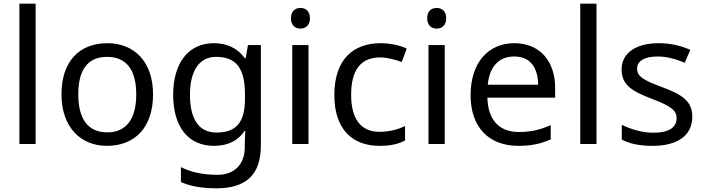

<svg xmlns="http://www.w3.org/2000/svg" viewBox="-20 -780 3815 1040"><path d="M173 0V-760H85V0Z M809 -269C809 -446 707 -546 562 -546C408 -546 313 -446 313 -269C313 -91 417 10 559 10C712 10 809 -91 809 -269ZM404 -269C404 -396 451 -472 560 -472C669 -472 718 -396 718 -269C718 -142 669 -63 561 -63C452 -63 404 -142 404 -269Z M1138 -546C1000 -546 918 -438 918 -267C918 -92 1000 10 1139 10C1212 10 1268 -16 1305 -71H1309C1308 -59 1306 -21 1306 -5V16C1306 110 1250 167 1158 167C1081 167 1011 152 960 125V206C1011 229 1075 240 1153 240C1317 240 1393 162 1393 9V-536H1323L1311 -465H1306C1266 -520 1208 -546 1138 -546ZM1150 -472C1258 -472 1307 -413 1307 -267V-246C1307 -117 1260 -62 1152 -62C1058 -62 1009 -134 1009 -266C1009 -398 1060 -472 1150 -472Z M1608 -737C1579 -737 1556 -720 1556 -681C1556 -643 1579 -625 1608 -625C1635 -625 1659 -643 1659 -681C1659 -720 1635 -737 1608 -737ZM1651 -536H1563V0H1651Z M2036 10C2097 10 2138 0 2174 -19V-97C2137 -80 2093 -66 2035 -66C1934 -66 1882 -137 1882 -266C1882 -400 1933 -469 2040 -469C2077 -469 2124 -456 2156 -444L2183 -517C2151 -533 2096 -546 2042 -546C1898 -546 1791 -463 1791 -265C1791 -75 1893 10 2036 10Z M2346 -737C2317 -737 2294 -720 2294 -681C2294 -643 2317 -625 2346 -625C2373 -625 2397 -643 2397 -681C2397 -720 2373 -737 2346 -737ZM2389 -536H2301V0H2389Z M2766 -546C2624 -546 2529 -440 2529 -264C2529 -85 2634 10 2787 10C2860 10 2908 -1 2963 -25V-102C2907 -78 2859 -65 2791 -65C2684 -65 2623 -130 2620 -251H2987V-304C2987 -450 2903 -546 2766 -546ZM2765 -474C2854 -474 2894 -412 2895 -321H2622C2631 -417 2681 -474 2765 -474Z M3211 0V-760H3123V0Z M3730 -148C3730 -234 3671 -269 3569 -307C3466 -346 3431 -364 3431 -409C3431 -449 3470 -474 3542 -474C3594 -474 3644 -459 3689 -440L3719 -510C3669 -532 3613 -546 3548 -546C3428 -546 3347 -495 3347 -404C3347 -316 3409 -284 3513 -244C3618 -204 3645 -180 3645 -140C3645 -92 3607 -61 3518 -61C3455 -61 3390 -83 3348 -104V-24C3389 -2 3441 10 3516 10C3647 10 3730 -44 3730 -148Z"/></svg>

Font: Noto Sans Tifinagh Agraw Imazighen
Style: Regular
Weight: 400
Designer: JamraPatel
Foundry: JamraPatel LLC
Version: Version 2.006